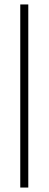

<svg xmlns="http://www.w3.org/2000/svg" viewBox="-20 -663 218 862"><path d="M71 -643V179H107V-643Z"/></svg>

Font: Rawengulk
Style: Regular
Weight: 400
Version: Version 0.9